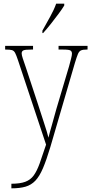

<svg xmlns="http://www.w3.org/2000/svg" viewBox="-20 -786 497 1046"><path d="M42 215Q89 215 117.5 204.5Q146 194 163.5 170Q181 146 196 104.5Q211 63 231 2L78 -458Q69 -485 62.5 -497.5Q56 -510 45 -513Q34 -516 10 -516H8V-536H160V-516H151Q117 -516 107.5 -511.5Q98 -507 98 -495Q98 -486 104 -468Q110 -450 121 -418L186 -221Q204 -164 220.5 -114.5Q237 -65 244 -36Q251 -65 262.5 -104Q274 -143 287 -192L356 -424Q362 -447 367 -465.5Q372 -484 372 -494Q372 -505 364.5 -510.5Q357 -516 323 -516H299V-536H457V-516H453Q432 -516 421.5 -511.5Q411 -507 404.5 -491.5Q398 -476 388 -443L254 16Q233 86 214 130.5Q195 175 172.5 198.5Q150 222 119 231Q88 240 43 240H42ZM211 -619Q233 -659 253.5 -695.5Q274 -732 286 -766H330V-756Q320 -739 300 -712Q280 -685 257.5 -656.5Q235 -628 215 -606H211Z"/></svg>

Font: Noto Serif Ethiopic Condensed Thin
Style: Regular
Weight: 100
Width: 3
Designer: Monotype Design Team
Foundry: Monotype Imaging Inc.
Version: Version 2.102; ttfautohint (v1.8.4.7-5d5b)